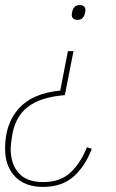

<svg xmlns="http://www.w3.org/2000/svg" viewBox="-26 -531 455 755"><path d="M143 204Q72 204 33 163Q-6 122 -6 53Q-6 -44 47.5 -104Q101 -164 211 -175L241 -330H263L229 -157Q132 -149 82 -109.5Q32 -70 21 7Q19 18 17.5 32Q16 46 16 53Q16 115 48 150Q80 185 144 185Q210 185 250 148.5Q290 112 316 48L335 54Q309 123 263 163.5Q217 204 143 204ZM278 -453Q266 -453 261 -459Q256 -465 256 -472Q256 -475 257 -480.5Q258 -486 259 -489Q261 -497 267.5 -504Q274 -511 288 -511Q300 -511 305 -505Q310 -499 310 -492Q310 -489 309 -483.5Q308 -478 307 -475Q305 -467 298.5 -460Q292 -453 278 -453Z"/></svg>

Font: IBM Plex Sans Condensed Thin
Style: Italic
Weight: 100
Width: 3
Italic angle: -11°
Designer: Mike Abbink, Paul van der Laan, Pieter van Rosmalen
Foundry: Bold Monday
Version: Version 1.3